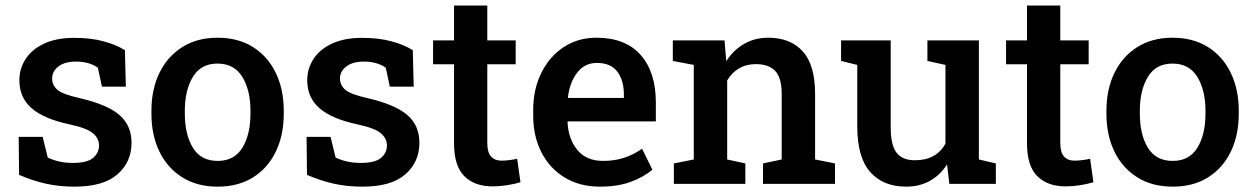

<svg xmlns="http://www.w3.org/2000/svg" viewBox="-20 -677 4617 707"><path d="M254.4 10.3Q197.8 10.3 148.7 -0.7Q99.6 -11.7 50.3 -33.2L48.8 -172.9H137.2L155.8 -96.7Q177.2 -86.9 199.2 -82Q221.2 -77.1 248.5 -77.1Q301.3 -77.1 323 -95.7Q344.7 -114.3 344.7 -141.6Q344.7 -167.5 322 -186.5Q299.3 -205.6 235.4 -219.2Q140.1 -239.7 95.7 -279.1Q51.3 -318.4 51.3 -381.3Q51.3 -424.3 74.5 -460Q97.7 -495.6 142.8 -516.6Q188 -537.6 253.9 -537.6Q314 -537.6 360.6 -525.1Q407.2 -512.7 439.9 -492.2L443.4 -357.9H355.5L340.3 -427.7Q308.6 -450.2 259.3 -450.2Q218.8 -450.2 195.3 -432.4Q171.9 -414.6 171.9 -387.7Q171.9 -364.3 190.4 -347.2Q209 -330.1 272.5 -315.9Q375.5 -292 419.9 -253.4Q464.4 -214.8 464.4 -151.4Q464.4 -80.6 412.6 -35.2Q360.8 10.3 254.4 10.3Z M781.7 10.3Q705.6 10.3 650.9 -24.2Q596.2 -58.6 566.9 -119.1Q537.6 -179.7 537.6 -258.8V-269Q537.6 -347.7 566.9 -408.2Q596.2 -468.8 650.9 -503.4Q705.6 -538.1 780.8 -538.1Q856.9 -538.1 911.6 -503.7Q966.3 -469.2 995.6 -408.4Q1024.9 -347.7 1024.9 -269V-258.8Q1024.9 -179.2 995.6 -118.7Q966.3 -58.1 911.9 -23.9Q857.4 10.3 781.7 10.3ZM781.7 -84.5Q842.8 -84.5 872.6 -133.1Q902.3 -181.6 902.3 -258.8V-269Q902.3 -344.7 872.3 -393.8Q842.3 -442.9 780.8 -442.9Q719.7 -442.9 690.2 -393.8Q660.6 -344.7 660.6 -269V-258.8Q660.6 -181.6 690.2 -133.1Q719.7 -84.5 781.7 -84.5Z M1314.5 10.3Q1257.8 10.3 1208.7 -0.7Q1159.7 -11.7 1110.4 -33.2L1108.9 -172.9H1197.3L1215.8 -96.7Q1237.3 -86.9 1259.3 -82Q1281.2 -77.1 1308.6 -77.1Q1361.3 -77.1 1383.1 -95.7Q1404.8 -114.3 1404.8 -141.6Q1404.8 -167.5 1382.1 -186.5Q1359.4 -205.6 1295.4 -219.2Q1200.2 -239.7 1155.8 -279.1Q1111.3 -318.4 1111.3 -381.3Q1111.3 -424.3 1134.5 -460Q1157.7 -495.6 1202.9 -516.6Q1248 -537.6 1314 -537.6Q1374 -537.6 1420.7 -525.1Q1467.3 -512.7 1500 -492.2L1503.4 -357.9H1415.5L1400.4 -427.7Q1368.7 -450.2 1319.3 -450.2Q1278.8 -450.2 1255.4 -432.4Q1231.9 -414.6 1231.9 -387.7Q1231.9 -364.3 1250.5 -347.2Q1269 -330.1 1332.5 -315.9Q1435.5 -292 1480 -253.4Q1524.4 -214.8 1524.4 -151.4Q1524.4 -80.6 1472.7 -35.2Q1420.9 10.3 1314.5 10.3Z M1794.4 9.3Q1727.1 9.3 1689.5 -28.6Q1651.9 -66.4 1651.9 -149.4V-440.4H1574.7V-528.3H1651.9V-656.7H1774.4V-528.3H1878.9V-440.4H1774.4V-149.4Q1774.4 -115.7 1788.3 -100.6Q1802.2 -85.4 1826.2 -85.4Q1839.8 -85.4 1856.7 -87.6Q1873.5 -89.8 1884.3 -92.3L1896.5 -5.9Q1875.5 0.5 1847.7 4.9Q1819.8 9.3 1794.4 9.3Z M2189.9 10.3Q2114.7 10.3 2059.6 -23.2Q2004.4 -56.6 1973.9 -115.7Q1943.4 -174.8 1943.4 -251V-271.5Q1943.4 -348.6 1973.4 -408.9Q2003.4 -469.2 2055.9 -503.7Q2108.4 -538.1 2176.3 -538.1Q2283.2 -538.1 2339.1 -474.6Q2395 -411.1 2395 -300.3V-230H2070.8L2069.8 -227.5Q2072.8 -165 2106 -124.8Q2139.2 -84.5 2200.7 -84.5Q2243.7 -84.5 2278.8 -96.2Q2314 -107.9 2344.2 -129.4L2382.3 -52.2Q2351.1 -25.4 2303 -7.6Q2254.9 10.3 2189.9 10.3ZM2072.8 -316.4H2277.3V-329.1Q2277.3 -380.9 2253.2 -413.1Q2229 -445.3 2177.7 -445.3Q2132.8 -445.3 2105.2 -409.2Q2077.6 -373 2071.3 -318.8Z M2461.4 0V-75.2L2534.7 -89.8V-438L2457.5 -452.6V-528.3H2647.9L2654.3 -451.7Q2680.7 -492.7 2720 -515.4Q2759.3 -538.1 2809.1 -538.1Q2890.6 -538.1 2936 -487.8Q2981.4 -437.5 2981.4 -331.5V-89.8L3054.7 -75.2V0H2789.6V-75.2L2858.4 -89.8V-330.6Q2858.4 -390.6 2834.5 -415.8Q2810.5 -440.9 2763.2 -440.9Q2728 -440.9 2701.2 -425Q2674.3 -409.2 2657.7 -380.9V-89.8L2724.6 -75.2V0Z M3316.9 10.3Q3231.9 10.3 3184.3 -43.7Q3136.7 -97.7 3136.7 -211.4V-438L3077.1 -452.6V-528.3H3259.8V-210.4Q3259.8 -142.1 3281.5 -114.5Q3303.2 -86.9 3348.6 -86.9Q3427.7 -86.9 3461.4 -147.9V-438L3395 -452.6V-528.3H3584.5V-89.8L3647 -75.2V0H3475.6L3467.3 -71.8Q3442.4 -32.2 3404.1 -11Q3365.7 10.3 3316.9 10.3Z M3904.3 9.3Q3836.9 9.3 3799.3 -28.6Q3761.7 -66.4 3761.7 -149.4V-440.4H3684.6V-528.3H3761.7V-656.7H3884.3V-528.3H3988.8V-440.4H3884.3V-149.4Q3884.3 -115.7 3898.2 -100.6Q3912.1 -85.4 3936 -85.4Q3949.7 -85.4 3966.6 -87.6Q3983.4 -89.8 3994.1 -92.3L4006.3 -5.9Q3985.4 0.5 3957.5 4.9Q3929.7 9.3 3904.3 9.3Z M4298.3 10.3Q4222.2 10.3 4167.5 -24.2Q4112.8 -58.6 4083.5 -119.1Q4054.2 -179.7 4054.2 -258.8V-269Q4054.2 -347.7 4083.5 -408.2Q4112.8 -468.8 4167.5 -503.4Q4222.2 -538.1 4297.4 -538.1Q4373.5 -538.1 4428.2 -503.7Q4482.9 -469.2 4512.2 -408.4Q4541.5 -347.7 4541.5 -269V-258.8Q4541.5 -179.2 4512.2 -118.7Q4482.9 -58.1 4428.5 -23.9Q4374 10.3 4298.3 10.3ZM4298.3 -84.5Q4359.4 -84.5 4389.2 -133.1Q4418.9 -181.6 4418.9 -258.8V-269Q4418.9 -344.7 4388.9 -393.8Q4358.9 -442.9 4297.4 -442.9Q4236.3 -442.9 4206.8 -393.8Q4177.2 -344.7 4177.2 -269V-258.8Q4177.2 -181.6 4206.8 -133.1Q4236.3 -84.5 4298.3 -84.5Z"/></svg>

Font: Roboto Slab Medium
Style: Regular
Weight: 500
Designer: Google
Version: Version 2.001; ttfautohint (v1.8.3)